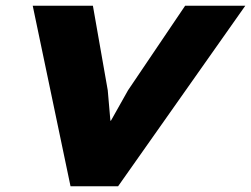

<svg xmlns="http://www.w3.org/2000/svg" viewBox="-20 -650 876 670"><path d="M626 -629.9H835.9L392.1 0H226.1L94.2 -629.9H304.2L356 -335L365.2 -229H367.2L426.8 -335Z"/></svg>

Font: Sinkin Sans 800 Black Italic
Style: Regular
Weight: 900
Italic angle: -112°
Designer: Keith Bates
Foundry: K-Type
Version: Sinkin Sans (version 1.0)  by Keith Bates   •   © 2014   www